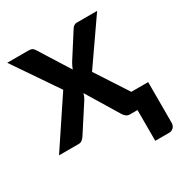

<svg xmlns="http://www.w3.org/2000/svg" viewBox="-161 -635 884 929"><g transform="rotate(-30 281.0 -170.5)"><path d="M458.5 -91.3H552.7V134.8Q552.7 151.9 542.5 162.1Q532.7 171.9 517.6 171.9H440.4V0H398.9Q385.7 0 377.4 -6.8Q368.2 -14.2 363.3 -22.9L254.9 -201.7Q252.4 -193.4 249.5 -185.5Q244.6 -175.8 242.2 -171.4L146 -22.9Q140.1 -13.7 132.3 -7.3Q124 0 112.3 0H2L178.2 -264.6L8.8 -513.2H127.9Q141.1 -513.2 147.9 -509.3Q154.3 -505.9 159.7 -497.1L267.1 -326.2Q270.5 -337.9 282.7 -359.4L369.1 -494.6Q379.9 -513.2 397.5 -513.2H511.2L342.3 -270Z"/></g></svg>

Font: Lato-SemiBold
Style: Bold
Weight: 500
Designer: Lukasz Dziedzic with Adam Twardoch and Botio Nikoltchev
Foundry: tyPoland Lukasz Dziedzic
Version: ""